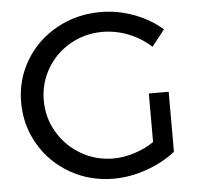

<svg xmlns="http://www.w3.org/2000/svg" viewBox="-51 -759 854 819"><g transform="rotate(-5 375.5 -349.5)"><path d="M584 -342H669V-85Q616 -43 545 -18Q474 7 404 7Q303 7 219 -40.5Q135 -88 86.5 -170.5Q38 -253 38 -351Q38 -449 87 -530.5Q136 -612 221 -659Q306 -706 409 -706Q482 -706 551.5 -680Q621 -654 672 -609L617 -539Q575 -578 520.5 -599.5Q466 -621 409 -621Q334 -621 271 -585Q208 -549 171.5 -487Q135 -425 135 -351Q135 -277 172 -214.5Q209 -152 272 -115.5Q335 -79 410 -79Q454 -79 499.5 -93.5Q545 -108 584 -134Z"/></g></svg>

Font: Montserrat
Style: Regular
Weight: 400
Designer: Julieta Ulanovsky
Foundry: Julieta Ulanovsky
Version: Version 6.001